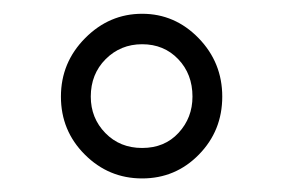

<svg xmlns="http://www.w3.org/2000/svg" viewBox="-20 -741 418 283"><path d="M113.8 -598.6Q113.8 -566.9 135.3 -544.9Q156.7 -522.9 189.5 -522.9Q222.7 -522.9 243.2 -545.2Q263.7 -567.4 263.7 -598.6Q263.7 -631.8 242.7 -653.8Q221.7 -675.8 189.5 -675.8Q157.7 -675.8 135.7 -653.8Q113.8 -631.8 113.8 -598.6ZM105 -513.2Q69.8 -548.3 69.8 -598.6Q69.8 -648.9 105.5 -684.8Q141.1 -720.7 189.5 -720.7Q237.8 -720.7 272.7 -684.8Q307.6 -648.9 307.6 -598.6Q307.6 -548.3 273.2 -513.2Q238.8 -478 189.5 -478Q140.1 -478 105 -513.2Z"/></svg>

Font: MAUL Condensed Light
Style: Light
Weight: 300
Designer: MAUL
Version: Version 2.137; 2017; ttfautohint (v1.8.3)